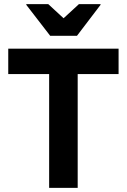

<svg xmlns="http://www.w3.org/2000/svg" viewBox="-20 -911 615 931"><path d="M356.7 0H218.3V-551.7H20V-675H555V-551.7H356.7ZM223.3 -737.5 107.5 -887.5V-890.8H214.2L288.3 -822.5L362.5 -890.8H467.5V-887.5L353.3 -737.5Z"/></svg>

Font: Funnel Sans
Style: Bold
Weight: 700
Designer: NORD ID, Kristian Moeller
Foundry: Dicotype
Version: Version 1.000